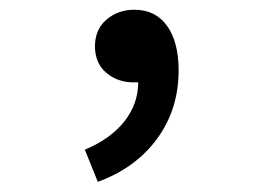

<svg xmlns="http://www.w3.org/2000/svg" viewBox="-20 -179 540 390"><path d="M152.3 125Q204.1 103.5 232.4 67.9Q260.7 32.2 260.7 -11.7H251Q218.8 -11.7 195.8 -31.2Q172.9 -50.8 172.9 -85Q172.9 -119.1 196.3 -139.2Q219.7 -159.2 252.9 -159.2Q295.9 -159.2 319.3 -126.5Q342.8 -93.8 342.8 -36.1Q342.8 43 299.3 102.5Q255.9 162.1 178.7 190.4Z"/></svg>

Font: GenEi Gothic M SemiBold
Style: Regular
Weight: 500
Designer: o_tamon (Modified); [Source Han Sans]
Ryoko NISHIZUKA  (kana & ideographs); Paul D. Hunt (Latin, Greek & Cyrillic); Wenl
Version: Version 1.1a;Original Version 1.004